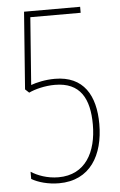

<svg xmlns="http://www.w3.org/2000/svg" viewBox="-52 -751 499 798"><g transform="rotate(-5 197.0 -352.5)"><path d="M182 -425C141 -425 104 -416 82 -408L103 -689H313V-714H79L55 -392L71 -377C96 -389 138 -400 180 -400C286 -400 323 -330 323 -222C323 -108 275 -16 162 -16C115 -16 74 -32 48 -49V-19C75 -3 117 9 162 9C292 9 350 -92 350 -222C350 -341 302 -425 182 -425Z"/></g></svg>

Font: Noto Sans Khmer UI ExtraCondensed Thin
Style: Regular
Weight: 100
Width: 2
Designer: Danh Hong and the Monotype Design Team
Foundry: Monotype Imaging Inc.
Version: Version 2.002